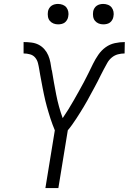

<svg xmlns="http://www.w3.org/2000/svg" viewBox="-20 -957 655 977"><path d="M211 0 259 -294Q253 -308 247.5 -323Q242 -338 237 -353Q232 -368 227.5 -383.5Q223 -399 218.5 -414.5Q214 -430 210.5 -445.5Q207 -461 203.5 -477Q200 -493 197 -509Q194 -525 191 -541Q188 -557 185 -573Q182 -589 179.5 -605Q177 -621 173 -636.5Q169 -652 159 -664Q149 -676 133 -680.5Q117 -685 100 -685V-743Q120 -743 140 -740.5Q160 -738 176.5 -729.5Q193 -721 205.5 -707Q218 -693 225.5 -675.5Q233 -658 236.5 -639Q240 -620 243 -600L244 -599Q254 -537 266 -475.5Q278 -414 299 -356Q314 -378 328 -400.5Q342 -423 355 -446Q368 -469 381 -492Q394 -515 406.5 -538.5Q419 -562 430.5 -585.5Q442 -609 453.5 -632.5Q465 -656 480.5 -678.5Q496 -701 517.5 -716.5Q539 -732 564.5 -737.5Q590 -743 615 -743L614 -685Q597 -685 580 -680.5Q563 -676 549 -664.5Q535 -653 526 -637Q517 -621 508.5 -605Q500 -589 492 -573Q484 -557 476 -541Q468 -525 459 -509Q450 -493 441.5 -477Q433 -461 424.5 -445.5Q416 -430 406.5 -414.5Q397 -399 387.5 -383.5Q378 -368 368 -353Q358 -338 347.5 -323Q337 -308 325 -294L277 0ZM506 -833Q493 -833 482 -837.5Q471 -842 463.5 -851Q456 -860 454 -872.5Q452 -885 454 -898Q455 -906 460 -914.5Q465 -923 472.5 -928Q480 -933 488.5 -935Q497 -937 505 -937Q518 -937 529.5 -932.5Q541 -928 548 -919Q555 -910 557.5 -897.5Q560 -885 557 -872Q556 -864 551 -855.5Q546 -847 539 -842Q532 -837 523 -835Q514 -833 506 -833ZM276 -833Q263 -833 252 -837.5Q241 -842 233.5 -851Q226 -860 224 -872.5Q222 -885 224 -898Q225 -906 230 -914.5Q235 -923 242.5 -928Q250 -933 258.5 -935Q267 -937 275 -937Q288 -937 299.5 -932.5Q311 -928 318 -919Q325 -910 327.5 -897.5Q330 -885 327 -872Q326 -864 321 -855.5Q316 -847 309 -842Q302 -837 293 -835Q284 -833 276 -833Z"/></svg>

Font: Iosevka Light Extended Oblique
Style: Regular
Weight: 300
Width: 7
Italic angle: -9°
Monospace: yes
Designer: Belleve Invis
Foundry: Belleve Invis
Version: Version 32.5.0; ttfautohint (v1.8.4)